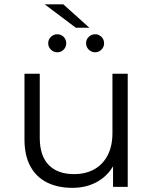

<svg xmlns="http://www.w3.org/2000/svg" viewBox="-20 -868 712 892"><path d="M316.5 4.7Q248.8 4.7 198.7 -20.1Q148.7 -44.9 121.2 -95.1Q93.7 -145.4 93.7 -220.5V-525.5H164.7V-227.9Q164.7 -144.3 206.2 -101.7Q247.7 -59.1 323.4 -59.1Q378.2 -59.1 418.4 -81.7Q458.6 -104.4 480.5 -147.3Q502.4 -190.3 502.4 -249.6V-525.5H573.4V0H505.2V-143.7L516.3 -117.5Q491.4 -60.1 438.9 -27.7Q386.3 4.7 316.5 4.7ZM421.8 -625.1Q405 -625.1 392.4 -637.4Q379.9 -649.6 379.9 -667Q379.9 -684.8 392.4 -696.8Q405 -708.8 421.8 -708.8Q439 -708.8 451.3 -696.8Q463.6 -684.8 463.6 -667Q463.6 -649.6 451.3 -637.4Q439 -625.1 421.8 -625.1ZM245.9 -625.1Q229.1 -625.1 216.5 -637.4Q204 -649.6 204 -667Q204 -684.8 216.5 -696.8Q229.1 -708.8 245.9 -708.8Q263.7 -708.8 275.7 -696.8Q287.7 -684.8 287.7 -667Q287.7 -649.6 275.7 -637.4Q263.7 -625.1 245.9 -625.1ZM332.1 -739.3 187.7 -847.8H274.2L395 -739.3Z"/></svg>

Font: Montserrat Alternates Thin
Style: Regular
Weight: 100
Designer: Julieta Ulanovsky
Foundry: Julieta Ulanovsky
Version: Version 9.000